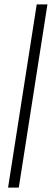

<svg xmlns="http://www.w3.org/2000/svg" viewBox="-20 -731 259 883"><path d="M66.4 131.8H17.1L148.9 -710.9H198.2Z"/></svg>

Font: TypoPRO Roboto
Style: Italic
Weight: 300
Italic angle: -12°
Designer: Google
Version: Version 2.136; 2016